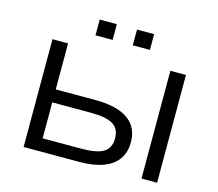

<svg xmlns="http://www.w3.org/2000/svg" viewBox="-122 -1057 1375 1213"><g transform="rotate(15 565.5 -451.0)"><path d="M129 0V-705H231V-404H493Q585 -404 648.5 -381Q712 -358 744 -313.5Q776 -269 776 -203Q776 -138 744 -92.5Q712 -47 648.5 -23.5Q585 0 493 0ZM231 -84H482Q586 -84 629.5 -111.5Q673 -139 673 -202Q673 -265 628.5 -292Q584 -319 482 -319H231ZM900 0V-705H1002V0ZM629 -799V-902H741V-799ZM385 -799V-902H497V-799Z"/></g></svg>

Font: Nunito Sans 7pt Expanded
Style: Regular
Weight: 400
Width: 7
Designer: Vernon Adams
Foundry: Vernon Adams
Version: Version 3.101;gftools[0.9.27]